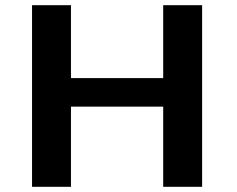

<svg xmlns="http://www.w3.org/2000/svg" viewBox="-20 -720 915 740"><path d="M103.5 0V-700H253.5V-419H609V-700H759V0H609V-309H253.5V0Z"/></svg>

Font: Trispace SemiExpanded SemiBold
Style: Regular
Weight: 600
Width: 6
Designer: Tyler Finck
Foundry: Etcetera Type Company
Version: Version 1.210; ttfautohint (v1.8.3)